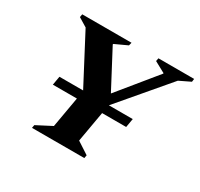

<svg xmlns="http://www.w3.org/2000/svg" viewBox="-123 -715 908 871"><g transform="rotate(30 331.0 -280.0)"><path d="M136 0 139 -16 218 -57 246 -217H120L128 -263H252L119 -516L73 -544L76 -560H334L330 -544L265 -514L264 -511L368 -314L528 -510L529 -513L472 -544L475 -560H662L660 -544L602 -516L387 -263H512L504 -217H378L350 -57L413 -16L410 0Z"/></g></svg>

Font: Spectral SC
Style: Bold Italic
Weight: 700
Italic angle: -10°
Designer: Jean-Baptiste Levee
Foundry: Production Type
Version: Version 2.001